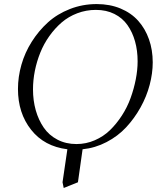

<svg xmlns="http://www.w3.org/2000/svg" viewBox="-20 -731 795 949"><path d="M68.8 -291Q68.8 -351.1 85.9 -411.1Q103 -471.2 137 -524.9Q170.9 -578.6 217 -620.4Q263.2 -662.1 325.7 -686.5Q388.2 -710.9 458 -710.9Q522.9 -710.9 575.7 -689Q628.4 -667 663.1 -628.2Q697.8 -589.4 716.3 -536.9Q734.9 -484.4 734.9 -422.9Q734.9 -368.7 719.7 -311.3Q704.6 -253.9 674.6 -200Q644.5 -146 603.8 -102.1Q563 -58.1 506.8 -28.8Q450.7 0.5 388.2 6.8L365.2 169.9L294.9 198.2L289.1 169.9L313 6.8Q198.7 -7.3 133.8 -89.6Q68.8 -171.9 68.8 -291ZM143.1 -289.1Q143.1 -234.4 156.7 -186Q170.4 -137.7 196.3 -100.1Q222.2 -62.5 263.9 -40.8Q305.7 -19 357.9 -19Q405.3 -19 448.2 -37.6Q491.2 -56.2 523.4 -87.4Q555.7 -118.7 582.3 -159.7Q608.9 -200.7 625.5 -246.6Q642.1 -292.5 651.1 -338.9Q660.2 -385.3 660.2 -428.2Q660.2 -481 647.5 -526.4Q634.8 -571.8 610.1 -606.9Q585.4 -642.1 545.4 -662.1Q505.4 -682.1 454.1 -682.1Q405.8 -682.1 362.1 -665.5Q318.4 -648.9 284.9 -620.1Q251.5 -591.3 224.1 -553Q196.8 -514.6 179.2 -470.9Q161.6 -427.2 152.3 -380.9Q143.1 -334.5 143.1 -289.1Z"/></svg>

Font: Dihjauti S
Style: Italic
Weight: 400
Italic angle: -9°
Designer: T. Christopher White
Version: Version 3.0.0